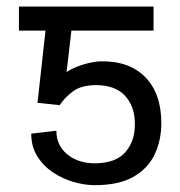

<svg xmlns="http://www.w3.org/2000/svg" viewBox="-20 -548 541 577"><path d="M159.4 -231.9 92.7 -239 116.8 -456H36.9V-528.4H441.4V-456H194.6L180 -331.3Q195.7 -342.7 225.1 -352.5Q254.6 -362.2 279.8 -363.6Q366.8 -366.1 415.8 -316.9Q464.8 -267.8 464.8 -177.9Q464.8 -126.1 444.6 -83.6Q424.4 -41.2 380.3 -16.3Q336.3 8.5 264.6 8.5Q234.4 8.5 201.2 -1.1Q168 -10.7 139 -30Q110.1 -49.4 92 -78.5Q73.9 -107.6 73.9 -146.3L149.5 -155.2Q149.1 -111.9 181.6 -84.7Q214.1 -57.5 264.6 -57.2Q328.1 -57.5 356.9 -90.9Q385.7 -124.3 385.3 -174.7Q385.7 -226.9 356.5 -259.4Q327.4 -291.9 268.8 -292.3Q224.4 -291.9 199.8 -273.8Q175.1 -255.7 159.4 -231.9Z"/></svg>

Font: Inter UI Light
Style: Regular
Weight: 300
Designer: Rasmus Andersson
Foundry: rsms
Version: 3.2;8d6f07862